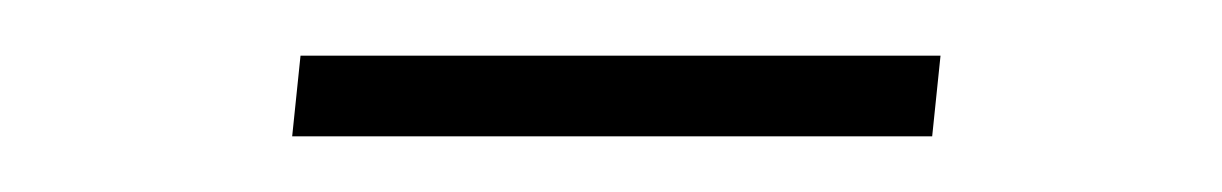

<svg xmlns="http://www.w3.org/2000/svg" viewBox="-20 -536 439 69"><path d="M85 -487 88 -516H318L315 -487Z"/></svg>

Font: Josefin Slab
Style: Italic
Weight: 400
Italic angle: -12°
Designer: Santiago Orozco
Foundry: Typemade
Version: Version 2.000